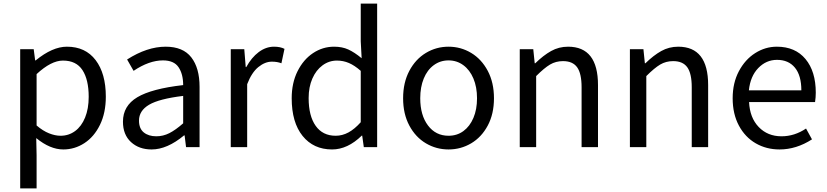

<svg xmlns="http://www.w3.org/2000/svg" viewBox="-20 -816 4587 1065"><path d="M167 -543 175 -481H178Q271 -557 351 -557Q454 -557 510.5 -482.5Q567 -408 567 -280Q567 -190 534.5 -123.5Q502 -57 448 -22Q394 13 331 13Q258 13 181 -50L183 45V229H92V-543ZM472 -279Q472 -374 437.5 -427Q403 -480 329 -480Q264 -480 183 -405V-120Q218 -90 252 -76.5Q286 -63 316 -63Q361 -63 396.5 -89Q432 -115 452 -164Q472 -213 472 -279Z M662 -141Q662 -229 741.5 -276.5Q821 -324 996 -344Q996 -405 970.5 -443Q945 -481 884 -481Q807 -481 721 -423L685 -486Q796 -557 899 -557Q995 -557 1041 -498Q1087 -439 1087 -334V0H1012L1004 -65H1001Q907 13 821 13Q751 13 706.5 -28Q662 -69 662 -141ZM996 -132V-284Q863 -268 807 -235Q751 -202 751 -147Q751 -103 777.5 -81.5Q804 -60 847 -60Q885 -60 919.5 -77.5Q954 -95 996 -132Z M1335 -543 1343 -444H1346Q1375 -497 1415 -527Q1455 -557 1500 -557Q1535 -557 1558 -545L1541 -465Q1518 -474 1488 -474Q1450 -474 1413 -444Q1376 -414 1351 -349V0H1260V-543Z M1598 -271Q1598 -356 1630.5 -421Q1663 -486 1716.5 -521.5Q1770 -557 1833 -557Q1878 -557 1912 -541.5Q1946 -526 1986 -493L1981 -587V-796H2072V0H1998L1989 -64H1987Q1908 13 1822 13Q1719 13 1658.5 -62Q1598 -137 1598 -271ZM1981 -138V-423Q1947 -453 1915.5 -466.5Q1884 -480 1849 -480Q1805 -480 1769 -453.5Q1733 -427 1712.5 -380Q1692 -333 1692 -272Q1692 -173 1731 -118Q1770 -63 1842 -63Q1879 -63 1913 -81.5Q1947 -100 1981 -138Z M2216 -271Q2216 -358 2250.5 -423Q2285 -488 2342.5 -522.5Q2400 -557 2468 -557Q2536 -557 2593.5 -522.5Q2651 -488 2685.5 -423Q2720 -358 2720 -271Q2720 -184 2685.5 -119.5Q2651 -55 2593.5 -21Q2536 13 2468 13Q2400 13 2342.5 -21Q2285 -55 2250.5 -119.5Q2216 -184 2216 -271ZM2626 -271Q2626 -333 2606 -380.5Q2586 -428 2550 -454.5Q2514 -481 2468 -481Q2422 -481 2386 -454.5Q2350 -428 2330.5 -380.5Q2311 -333 2311 -271Q2311 -177 2354 -120Q2397 -63 2468 -63Q2515 -63 2550.5 -89Q2586 -115 2606 -162Q2626 -209 2626 -271Z M2938 -543 2946 -465H2949Q2994 -509 3037 -533Q3080 -557 3131 -557Q3297 -557 3297 -344V0H3206V-332Q3206 -408 3181.5 -442.5Q3157 -477 3103 -477Q3063 -477 3031 -458Q2999 -439 2954 -394V0H2863V-543Z M3549 -543 3557 -465H3560Q3605 -509 3648 -533Q3691 -557 3742 -557Q3908 -557 3908 -344V0H3817V-332Q3817 -408 3792.5 -442.5Q3768 -477 3714 -477Q3674 -477 3642 -458Q3610 -439 3565 -394V0H3474V-543Z M4044 -271Q4044 -356 4078.5 -421Q4113 -486 4169 -521.5Q4225 -557 4289 -557Q4391 -557 4448 -488.5Q4505 -420 4505 -302Q4505 -276 4501 -250H4135Q4139 -163 4188.5 -111.5Q4238 -60 4315 -60Q4387 -60 4451 -103L4484 -43Q4397 13 4304 13Q4231 13 4172 -21Q4113 -55 4078.5 -119.5Q4044 -184 4044 -271ZM4290 -484Q4230 -484 4186 -438.5Q4142 -393 4134 -315H4425Q4425 -397 4389.5 -440.5Q4354 -484 4290 -484Z"/></svg>

Font: Noto Sans SC
Style: Regular
Weight: 400
Designer: Ryoko NISHIZUKA ____ (kana & ideographs); Paul D. Hunt (Latin, Greek & Cyrillic); Wenlong ZHANG ___ (bopomofo); Sandoll 
Foundry: Adobe Systems Incorporated
Version: Version 1.004